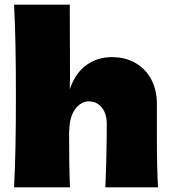

<svg xmlns="http://www.w3.org/2000/svg" viewBox="-20 -800 735 820"><path d="M430 0Q436 -147 436 -271Q436 -315 414.5 -341Q393 -367 360 -367Q325 -367 300.5 -333Q276 -299 276 -240L275 -242Q275 -79 279 0H40Q48 -144 48 -390Q48 -636 40 -780H278L279 -472L278 -419Q302 -489 349.5 -522.5Q397 -556 457 -556Q517 -556 561 -529.5Q605 -503 627.5 -458Q650 -413 650 -357V-213Q650 -80 655 0Z"/></svg>

Font: Mantou Sans
Style: Regular
Weight: 400
Designer: Mant0u / artakana
Foundry: Mant0u / artakana
Version: Version 1.001;October 22, 2023;FontCreator 14.0.0.2901 64-bi